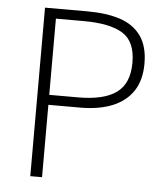

<svg xmlns="http://www.w3.org/2000/svg" viewBox="-49 -703 648 748"><g transform="rotate(5 274.5 -329.5)"><path d="M97 0V-659H263Q338 -659 391 -641.5Q444 -624 473 -583.5Q502 -543 502 -475Q502 -411 474 -368.5Q446 -326 393.5 -304.5Q341 -283 267 -283H143V0ZM143 -322H256Q357 -322 406 -358Q455 -394 455 -475Q455 -558 404.5 -589Q354 -620 252 -620H143Z"/></g></svg>

Font: Mada Light
Style: Regular
Weight: 300
Designer: Khaled Hosny
Version: Version 1.5